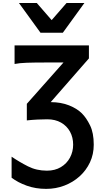

<svg xmlns="http://www.w3.org/2000/svg" viewBox="-20 -1011 677 1261"><path d="M156.2 -329.1 397 -600.6H283.2Q203.6 -600.6 155.8 -598.9Q107.9 -597.2 75.7 -590.8V-712.9H564V-627.4L313 -340.3Q380.9 -339.8 433.3 -319.1Q485.8 -298.3 518.1 -266.1Q547.4 -236.8 571.5 -187.5Q595.7 -138.2 595.7 -61Q595.7 2.4 570.8 55.4Q545.9 108.4 502.4 147.5Q459 186.5 402.6 208Q346.2 229.5 283.2 229.5Q214.4 229.5 156.2 208.7Q98.1 188 56.2 156.2V18.1Q107.9 53.2 163.8 81.5Q219.7 109.9 288.1 109.9Q340.8 109.9 379.6 86.7Q418.5 63.5 439.5 24.4Q460.4 -14.6 460.4 -61Q460.4 -108.9 439.7 -146.5Q418.9 -184.1 380.9 -205.8Q342.8 -227.5 290.5 -227.5Q262.2 -227.5 226.6 -225.8Q190.9 -224.1 156.2 -220.2ZM417 -991.2H534.2L392.6 -795.9H246.1L104.5 -991.2H221.7L319.3 -878.9Z"/></svg>

Font: Andika
Style: Bold
Weight: 700
Designer: Victor Gaultney, Annie Olsen, Julie Remington, Don Collingsworth, Eric Hays, Becca Hirsbrunner
Foundry: SIL International
Version: Version 6.101